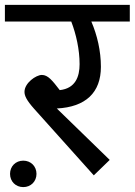

<svg xmlns="http://www.w3.org/2000/svg" viewBox="-40 -709 550 784"><path d="M-20 -621H251C271 -569 285 -506 285 -447C285 -396 268 -348 204 -341C174 -380 156 -403 131 -403C107 -403 60 -370 60 -334C60 -319 67 -301 100 -264L343 7L408 -56L192 -266C310 -272 372 -331 372 -436C372 -501 357 -565 333 -621H490V-689H-20ZM55 55C86 55 109 32 109 1C109 -30 86 -53 55 -53C24 -53 1 -30 1 1C1 32 24 55 55 55Z"/></svg>

Font: FiraGO Unicode
Style: Regular
Weight: 400
Designer: bBox Type
Foundry: bBox Type GmbH
Version: Version 1.001;PS 001.001;hotconv 1.0.88;makeotf.lib2.5.64775